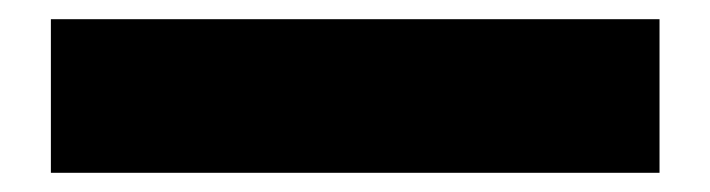

<svg xmlns="http://www.w3.org/2000/svg" viewBox="-20 30 740 200"><path d="M33 210V50H667V210Z"/></svg>

Font: Martian Mono ExtraBold
Style: Regular
Weight: 800
Monospace: yes
Designer: Roman Shamin
Foundry: Evil Martians
Version: Version 1.000; ttfautohint (v1.8.4.7-5d5b)